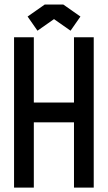

<svg xmlns="http://www.w3.org/2000/svg" viewBox="-20 -853 490 873"><path d="M267.6 -832.5 345.7 -777.8 300.8 -713.4 225.6 -766.1 150.4 -713.4 105.5 -777.8 183.6 -832.5ZM133.8 0H43.9V-683.6H133.8V-386.7H316.4V-683.6H406.2V0H316.4V-296.9H133.8Z"/></svg>

Font: Anka/Coder Narrow
Style: Bold
Weight: 700
Width: 3
Monospace: yes
Version: Version 001.100